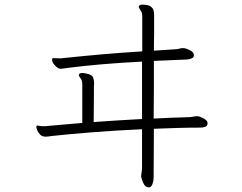

<svg xmlns="http://www.w3.org/2000/svg" viewBox="-20 -745 1040 826"><path d="M830 -245H827Q819 -245 810.5 -243Q802 -241 793 -241Q756 -240 717.5 -238.5Q679 -237 641 -235Q642 -297 642 -361.5Q642 -426 642 -483L784 -489Q796 -490 805 -494Q814 -498 814 -507Q814 -512 813 -514Q810 -523 795 -530Q780 -537 771 -538H768Q759 -538 750.5 -535.5Q742 -533 734 -533L642 -527Q643 -575 643 -603Q643 -631 643 -647V-682Q643 -689 641 -699Q639 -709 628.5 -717Q618 -725 592 -725Q579 -725 577 -717V-716Q577 -712 580 -708Q583 -704 585 -700Q592 -690 592 -676V-524Q495 -518 416 -511Q337 -504 251 -495Q247 -494 243 -494Q239 -494 235 -494Q227 -494 221 -494.5Q215 -495 211 -495H208Q204 -494 204 -488Q204 -478 215.5 -464.5Q227 -451 239 -449Q246 -449 254 -450.5Q262 -452 272 -453Q343 -462 419.5 -468.5Q496 -475 591 -480V-233Q539 -230 486.5 -227Q434 -224 383 -220Q383 -245 383.5 -276Q384 -307 384 -334Q384 -361 384 -372Q384 -377 384.5 -380.5Q385 -384 385 -388Q384 -402 381 -411Q378 -420 362 -426Q354 -428 347 -429.5Q340 -431 334 -431Q321 -431 319 -423V-422Q319 -418 322.5 -414Q326 -410 328 -406Q334 -397 334 -382V-216Q295 -213 257.5 -209.5Q220 -206 184 -203Q180 -202 175.5 -202Q171 -202 168 -202Q155 -202 150 -203.5Q145 -205 142 -205H140Q136 -204 136 -198Q136 -197 139.5 -186.5Q143 -176 152 -166.5Q161 -157 177 -157Q183 -157 189.5 -158Q196 -159 203 -160Q277 -168 378 -176Q479 -184 591 -189V-25Q591 -14 589 -2.5Q587 9 587 14Q588 17 591 28.5Q594 40 601 50.5Q608 61 620 61Q621 61 622.5 60.5Q624 60 625 60Q632 58 636.5 45Q641 32 641 18Q641 14 641 -15Q641 -44 641.5 -90Q642 -136 642 -191Q692 -193 742.5 -194.5Q793 -196 842 -196Q855 -196 864 -200Q873 -204 873 -214Q873 -216 872.5 -217.5Q872 -219 872 -220Q870 -228 855 -236Q840 -244 830 -245Z"/></svg>

Font: Klee One
Style: Regular
Weight: 400
Designer: Fontworks Inc.
Foundry: Fontworks Inc.
Version: Version 1.100